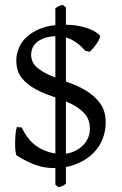

<svg xmlns="http://www.w3.org/2000/svg" viewBox="-20 -696 509 801"><path d="M255 70Q246 78 241 80Q236 82 224 85L211 74V-662Q218 -666 221 -668Q224 -670 226 -671Q228 -672 231.5 -673Q235 -674 242 -676L255 -665ZM421 -184Q421 -151 408.5 -117.5Q396 -84 369 -57Q342 -30 300.5 -12.5Q259 5 201 5Q167 5 131 -7Q95 -19 50 -47Q47 -49 45 -63Q43 -77 43 -95.5Q43 -114 44.5 -133Q46 -152 50 -166L71 -164Q98 -106 142 -80Q186 -54 239 -54Q261 -54 281.5 -61.5Q302 -69 318.5 -82.5Q335 -96 345 -115.5Q355 -135 355 -158Q355 -198 332.5 -222.5Q310 -247 275.5 -263.5Q241 -280 201.5 -293Q162 -306 127.5 -324.5Q93 -343 70.5 -371Q48 -399 48 -445Q48 -468 58 -494Q68 -520 91.5 -542Q115 -564 153.5 -578.5Q192 -593 250 -593Q297 -593 336.5 -581Q376 -569 396 -549Q399 -546 395.5 -536.5Q392 -527 385 -516.5Q378 -506 369.5 -496Q361 -486 355 -480L336 -484Q308 -516 278.5 -530.5Q249 -545 220 -545Q189 -545 168 -538Q147 -531 134 -520Q121 -509 115.5 -495.5Q110 -482 110 -468Q110 -436 133 -416Q156 -396 190.5 -381Q225 -366 265.5 -352Q306 -338 340.5 -317Q375 -296 398 -264.5Q421 -233 421 -184Z"/></svg>

Font: Kalpurush
Style: Regular
Weight: 400
Designer: Md. Tanbin Islam Siyam
Foundry: Tanbin Islam Siyam
Version: Version 0.258